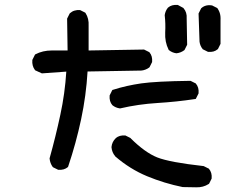

<svg xmlns="http://www.w3.org/2000/svg" viewBox="-20 -757 1040 803"><path d="M744.1 25.4Q667 9.8 595.2 -20Q523.4 -49.8 461.9 -103L461.4 -103.5V-104Q448.2 -119.6 446.3 -141.1V-141.6V-142.1Q447.3 -152.8 451.7 -162.1Q456.1 -171.4 463.9 -178.7V-179.2Q479.5 -192.4 503.4 -190.4H504.4L505.4 -189.9L524.9 -180.2L525.9 -179.7L526.4 -178.7Q586.4 -119.1 637.7 -98.6Q689.9 -78.1 830.6 -62.5H831.5L832.5 -62L852.1 -52.2L853.5 -51.8L854 -50.8Q867.2 -35.2 865.2 -11.2V-10.3L864.7 -9.3L855 10.3L854 11.7L852.5 12.7Q829.6 27.3 800.8 26.4Q773.4 25.4 745.1 25.4H744.6ZM222.2 -47.4 202.6 -57.1 201.2 -58.1 200.2 -59.1Q189.5 -74.2 187.5 -93.3V-94.2V-95.2Q212.9 -186 232.4 -277.3Q251.5 -365.7 257.3 -457.5L156.7 -450.2H155.3L153.8 -450.7L128.4 -462.4L127 -462.9L126 -464.4Q113.3 -481.4 115.2 -505.4V-506.3L115.7 -507.3L125.5 -526.9L126.5 -528.8L127.9 -529.8Q158.7 -545.9 196.3 -545.9H262.7L260.7 -677.7V-679.2L261.2 -680.2L271 -699.7L271.5 -700.7L272.5 -701.7Q281.2 -709.5 291.7 -712.6Q302.2 -715.8 314 -714.8H314.9L315.9 -714.4L335.4 -704.6L336.9 -703.6L337.9 -702.1Q352.5 -679.7 350.6 -648.4V-545.9L581.1 -549.8H582.5L583.5 -549.3L603 -539.6L604.5 -539.1L605 -538.1Q611.8 -530.3 614.5 -520.3Q617.2 -510.3 616.2 -498.5V-497.6L615.7 -496.6L606 -477.1L605 -475.6L604 -474.6Q596.7 -469.2 588.6 -466.1Q580.6 -462.9 571.8 -461.9H571.3L346.2 -458Q340.3 -356.9 319.3 -258.3Q297.9 -157.7 265.1 -60.5L264.6 -59.1L263.7 -58.1Q248 -44.9 224.1 -46.9H223.1ZM481 -303.7Q463.4 -306.2 450.2 -316.9L449.7 -317.4Q436.5 -333 438.5 -356.9V-357.9L439 -358.9L448.7 -378.4L450.2 -380.9L452.1 -381.3Q481 -390.6 510.5 -397.2Q540 -403.8 570.3 -408.2Q601.1 -412.6 652.1 -415.3Q703.1 -418 775.4 -418.9H776.9L777.8 -418.5L797.4 -408.7L798.8 -408.2L799.3 -407.2Q812.5 -391.6 810.5 -367.7V-366.7L810.1 -365.7L800.3 -346.2L798.8 -343.3L795.9 -342.8Q718.3 -331.1 638.2 -326.2Q598.1 -323.7 559.3 -318.1Q520.5 -312.5 482.9 -303.7H481.9ZM717.3 -534.2Q699.7 -536.6 686.5 -547.4L685.5 -547.9L685.1 -549.3Q668.9 -581.5 670.9 -621.1Q671.9 -639.6 671.4 -657.5Q670.9 -675.3 668.9 -692.9V-693.4V-693.8Q671.4 -711.4 682.1 -724.6L682.6 -725.1Q690.4 -731.9 700.4 -734.6Q710.4 -737.3 722.2 -736.3H723.6L724.6 -735.8L746.1 -724.1L747.1 -723.6L747.6 -722.7Q762.7 -705.1 760.7 -679.7L762.7 -571.3V-569.8L762.2 -568.8L752.4 -549.3L751.5 -547.9L750.5 -546.9Q743.2 -541.5 735.1 -538.3Q727.1 -535.2 718.3 -534.2H717.8ZM849.1 -540.5 829.6 -550.3 828.1 -550.8 827.6 -551.8Q816.9 -564.9 814.5 -582.5V-583L810.5 -699.2V-700.7L811 -701.7L820.8 -721.2L821.3 -722.2L822.3 -723.1Q828.1 -728.5 835.2 -731.4Q842.3 -734.4 849.9 -735.1Q857.4 -735.8 866.2 -734.4H867.2L867.7 -733.9L887.2 -724.1L888.7 -723.1L889.6 -722.2Q894.5 -714.8 897.7 -706.8Q900.9 -698.7 901.9 -689.9Q902.8 -681.2 902.3 -671.9V-575.2V-573.7L901.9 -572.8L892.1 -553.2L891.6 -551.8L890.6 -551.3Q882.8 -544.4 872.8 -541.7Q862.8 -539.1 851.1 -540H850.1Z"/></svg>

Font: NaikaiFont
Style: SemiBold
Weight: 600
Version: Version 1.89